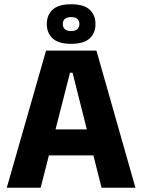

<svg xmlns="http://www.w3.org/2000/svg" viewBox="-20 -875 663 895"><path d="M169.5 0H11.6L194.7 -639H429.6L611.3 0H453.4L318.1 -536.1H306.3ZM454.8 -150.6H167.1V-271.9H454.8ZM198.3 -761.3V-764.3Q198.3 -804.6 225.3 -829.9Q252.3 -855.1 311.7 -855.1Q371 -855.1 398 -829.9Q425 -804.6 425 -764.3V-761.3Q425 -721.7 398 -696.2Q371 -670.7 311.7 -670.7Q252.3 -670.7 225.3 -696.2Q198.3 -721.7 198.3 -761.3ZM272.9 -764V-762.2Q272.9 -747.1 282.7 -738.6Q292.6 -730.2 311.7 -730.2Q330.5 -730.2 340.3 -738.6Q350.1 -747.1 350.1 -762.2V-764Q350.1 -779.1 340.3 -787.2Q330.5 -795.3 311.7 -795.3Q292.6 -795.3 282.7 -787.2Q272.9 -779.1 272.9 -764Z"/></svg>

Font: Anek Kannada Medium
Style: Regular
Weight: 500
Designer: Vaishnavi Murthy, Maithili Shingre (Kannada) & Yesha Goshar (Latin)
Foundry: Ek Type
Version: Version 1.003